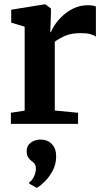

<svg xmlns="http://www.w3.org/2000/svg" viewBox="-20 -580 492 899"><path d="M31 0V-52L95.5 -62V-455L32.5 -474V-534.5L187 -559.5H193L218.5 -540V-517L215.5 -429L218.5 -429.5Q222.5 -442 236.2 -463Q250 -484 272.5 -505.2Q295 -526.5 325 -541Q355 -555.5 391.5 -555.5Q405 -555.5 414 -553.8Q423 -552 429 -549.5V-408.5Q420 -415.5 403 -420.2Q386 -425 358.5 -425Q313 -425 283.2 -411.5Q253.5 -398 236.5 -384.5V-62.5L345.5 -52V0ZM243 153Q242.5 189.5 226.5 219.5Q210.5 249.5 189.5 270Q168.5 290.5 153 299.5H152L117.5 280.5L116.5 274Q129 267 138.5 247.8Q148 228.5 148 210Q148 195 142 187.2Q136 179.5 127.5 173.5Q119 167.5 112 157Q105 146.5 105 129Q105 107.5 116 95.5Q127 83.5 141.5 78.5Q156 73.5 167 73.5H170Q202 73.5 222.5 94.2Q243 115 243 153Z"/></svg>

Font: Merriweather Text Regular
Style: Bold
Weight: 700
Designer: Eben Sorkin
Foundry: Eben Sorkin
Version: Version 2.100; ttfautohint (v1.7.19-72a1) -l 8 -r 50 -G 200 